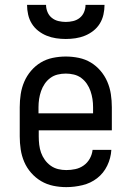

<svg xmlns="http://www.w3.org/2000/svg" viewBox="-20 -760 540 788"><path d="M252 8Q225 8 198.5 2.5Q172 -3 149 -16.5Q126 -30 108 -50.5Q90 -71 79.5 -95.5Q69 -120 65 -146.5Q61 -173 61 -200V-320Q61 -347 65 -373.5Q69 -400 79.5 -424.5Q90 -449 107.5 -469.5Q125 -490 147.5 -503.5Q170 -517 196.5 -522.5Q223 -528 250 -528Q277 -528 303.5 -522.5Q330 -517 352.5 -503.5Q375 -490 392.5 -469.5Q410 -449 420.5 -424.5Q431 -400 435 -373.5Q439 -347 439 -320V-225H139V-200Q139 -183 141 -166Q143 -149 148.5 -133.5Q154 -118 164 -104Q174 -90 188 -80Q202 -70 218.5 -66Q235 -62 252 -62Q271 -62 289.5 -66Q308 -70 323.5 -81Q339 -92 348.5 -109Q358 -126 360 -145H437Q435 -111 420 -80Q405 -49 378.5 -28.5Q352 -8 318.5 0Q285 8 252 8ZM362 -295V-320Q362 -337 359.5 -353.5Q357 -370 351.5 -386Q346 -402 336.5 -416Q327 -430 313.5 -440Q300 -450 283.5 -454Q267 -458 250 -458Q233 -458 216.5 -454Q200 -450 186.5 -440Q173 -430 163.5 -416Q154 -402 148.5 -386Q143 -370 140.5 -353.5Q138 -337 138 -320V-295ZM250 -600Q230 -600 210 -603Q190 -606 171.5 -613.5Q153 -621 137 -633.5Q121 -646 110.5 -663Q100 -680 95.5 -700Q91 -720 91 -740H169Q169 -725 175 -710.5Q181 -696 193 -686.5Q205 -677 220 -673.5Q235 -670 250 -670Q265 -670 280 -673.5Q295 -677 307 -686.5Q319 -696 325 -710.5Q331 -725 331 -740H409Q409 -720 404.5 -700Q400 -680 389.5 -663Q379 -646 363 -633.5Q347 -621 328.5 -613.5Q310 -606 290 -603Q270 -600 250 -600Z"/></svg>

Font: Iosevka Slab
Style: Regular
Weight: 400
Monospace: yes
Designer: Belleve Invis
Foundry: Belleve Invis
Version: Version 11.2.4; ttfautohint (v1.8.3)